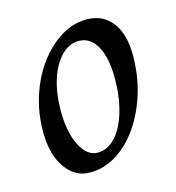

<svg xmlns="http://www.w3.org/2000/svg" viewBox="-79 -533 564 614"><g transform="rotate(-15 203.0 -226.0)"><path d="M146 12Q97 12 65.5 -32.5Q34 -77 34 -152Q34 -214 52 -270Q70 -326 102 -369.5Q134 -413 175 -438.5Q216 -464 261 -464Q314 -464 344.5 -425Q375 -386 375 -315Q375 -249 357 -190Q339 -131 307.5 -85.5Q276 -40 234.5 -14Q193 12 146 12ZM186 -43Q219 -43 245 -71Q271 -99 285.5 -148.5Q300 -198 300 -260Q300 -327 278.5 -365.5Q257 -404 219 -404Q187 -404 161 -377.5Q135 -351 120.5 -305.5Q106 -260 106 -202Q106 -132 128.5 -87.5Q151 -43 186 -43Z"/></g></svg>

Font: Alegreya
Style: Italic
Weight: 400
Italic angle: -7°
Designer: Juan Pablo del Peral
Foundry: Huerta Tipografica
Version: Version 2.009